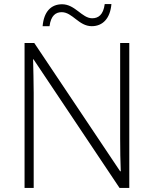

<svg xmlns="http://www.w3.org/2000/svg" viewBox="-20 -926 759 946"><path d="M190 -797H224C231 -850 255 -866 284 -866C337 -866 368 -797 432 -797C487 -797 523 -836 529 -906H496C489 -852 464 -836 434 -836C384 -836 350 -905 286 -905C231 -905 196 -868 190 -797ZM617 0V-714H572V-244C572 -192 573 -126 575 -82H572L149 -714H101V0H146V-468C146 -527 144 -580 143 -634H145L569 0Z"/></svg>

Font: Noto Sans Syriac Extralight
Style: Regular
Weight: 200
Designer: Patrick Giasson and the Monotype Design Team
Foundry: Monotype Imaging Inc.
Version: Version 3.000